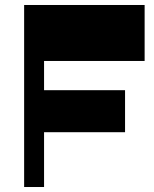

<svg xmlns="http://www.w3.org/2000/svg" viewBox="-20 -750 619 770"><path d="M76.8 -505.5V-730H560V-505.5ZM76.8 0V-730H156.7V0ZM140.2 -219.8V-388.3H481.5V-219.8Z"/></svg>

Font: Savate ExtraLight
Style: Regular
Weight: 200
Designer: Max Esnée
Foundry: Plomb Type
Version: Version 2.000